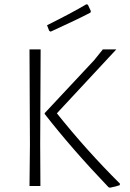

<svg xmlns="http://www.w3.org/2000/svg" viewBox="-20 -870 606 898"><path d="M384 -850 391 -848 405 -818 403 -811Q342 -779 217 -722L210 -726L200 -752Q311 -807 384 -850ZM524 -639 246 -340Q385 -166 541 -11L540 -4Q528 1 494 8L487 5Q315 -175 189 -337V-341L420 -588L461 -639ZM170 -639 168 -197 169 0H118L120 -194L118 -639Z"/></svg>

Font: Alegreya Sans SC Light
Style: Regular
Weight: 300
Designer: Juan Pablo del Peral
Foundry: Huerta Tipografica
Version: Version 2.007